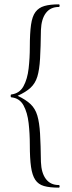

<svg xmlns="http://www.w3.org/2000/svg" viewBox="-20 -745 329 882"><path d="M32 -298Q29 -298 29 -304.5Q29 -311 32 -311Q70 -316 88 -349Q106 -382 111.5 -430.5Q117 -479 117 -529Q117 -592 122.5 -631Q128 -670 143 -690Q158 -710 184 -717.5Q210 -725 250 -725Q254 -725 254 -719Q254 -713 250 -713Q212 -713 191 -685.5Q170 -658 168 -607Q167 -527 164 -475.5Q161 -424 151.5 -393Q142 -362 120.5 -342Q99 -322 61 -305Q99 -287 120.5 -266.5Q142 -246 151.5 -214Q161 -182 164 -131Q167 -80 168 -1Q170 50 191 77.5Q212 105 250 105Q254 105 254 111Q254 117 250 117Q208 117 182 109.5Q156 102 142 81Q128 60 122.5 21.5Q117 -17 117 -80Q117 -131 111.5 -179.5Q106 -228 88 -261Q70 -294 32 -298Z"/></svg>

Font: Cormorant Infant Light Light
Style: Regular
Weight: 300
Version: Version 4.001